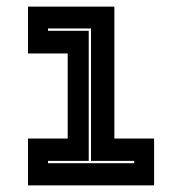

<svg xmlns="http://www.w3.org/2000/svg" viewBox="-20 -560 550 580"><path d="M64.5 0V-141.5H184.5V-398.5H64.5V-540H325.5V-141.5H445.5V0ZM125 -67H385.5V-74H255V-474H125V-467H248V-74H125Z"/></svg>

Font: Tourney Expanded ExtraBold
Style: Regular
Weight: 800
Width: 7
Designer: Tyler Finck
Foundry: Etcetera Type Co
Version: Version 1.010; ttfautohint (v1.8.3)